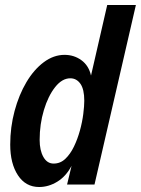

<svg xmlns="http://www.w3.org/2000/svg" viewBox="-20 -740 565 770"><path d="M249 0 267 -75Q245 -33 210 -11.5Q175 10 137 10Q83 10 52 -37Q21 -84 21 -160Q21 -230 38.5 -295Q56 -360 86 -410.5Q116 -461 155.5 -490.5Q195 -520 239 -520Q277 -520 306.5 -498.5Q336 -477 345 -437L410 -720H525L359 0ZM195 -84Q222 -84 242 -103Q262 -122 276.5 -152Q291 -182 300.5 -216.5Q310 -251 314 -283Q318 -315 318 -336Q318 -382 302.5 -404Q287 -426 262 -426Q229 -426 201 -390.5Q173 -355 156 -298.5Q139 -242 139 -179Q139 -137 154 -110.5Q169 -84 195 -84Z"/></svg>

Font: Instrument Sans Condensed SemiBold Italic
Style: Regular
Weight: 600
Width: 3
Italic angle: -13°
Designer: Rodrigo Fuenzalida
Foundry: fragTYPE
Version: Version 1.000; ttfautohint (v1.8.4.7-5d5b);gftools[0.9.28]